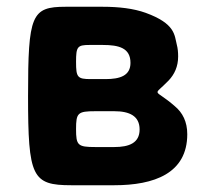

<svg xmlns="http://www.w3.org/2000/svg" viewBox="-20 -548 605 568"><path d="M507 -381C507 -393 506 -405 503 -416C496 -444 499 -478 411 -510C375 -523 331 -528 284 -528H174C73 -528 63 -504 63 -264C63 -24 75 0 191 0H318C436 0 534 -35 534 -151C534 -188 520 -215 497 -234C434 -289 431 -260 479 -310C496 -328 507 -351 507 -381ZM393 -165C393 -125 362 -113 318 -113H262C210 -113 205 -118 205 -166C205 -214 210 -219 262 -219H318C363 -219 393 -205 393 -165ZM366 -362C366 -324 335 -314 292 -314H249C209 -314 205 -319 205 -365C205 -410 209 -415 245 -415H284C332 -415 366 -406 366 -362Z"/></svg>

Font: Asimov Print
Style: A
Weight: 500
Designer: Google
Version: Version 2.000980: 2014